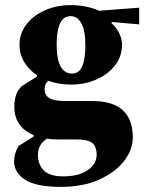

<svg xmlns="http://www.w3.org/2000/svg" viewBox="-20 -489 578 749"><path d="M256 -159Q209 -159 168 -174Q154 -161 154 -142Q154 -117 173 -106Q192 -95 234 -95H338Q420 -95 459 -59Q498 -23 498 47Q498 95 464 139Q430 183 367 211.5Q304 240 218 240Q120 240 77.5 212Q35 184 35 141Q35 109 53 80L111 44V38Q36 6 36 -72Q36 -97 42 -116.5Q48 -136 65 -153L124 -190V-196Q92 -217 74 -247.5Q56 -278 56 -314Q56 -358 82.5 -393Q109 -428 154.5 -448.5Q200 -469 256 -469Q289 -469 318.5 -462.5Q348 -456 366 -447L523 -459V-394L418 -403L414 -400Q432 -384 444 -361.5Q456 -339 456 -314Q456 -270 429.5 -235Q403 -200 357.5 -179.5Q312 -159 256 -159ZM261 -202Q288 -202 300.5 -230Q313 -258 313 -311Q313 -370 297.5 -398Q282 -426 256 -426Q227 -426 214 -397Q201 -368 201 -317Q201 -258 216.5 -230Q232 -202 261 -202ZM128 116Q128 152 150.5 175.5Q173 199 227 199Q288 199 322.5 174.5Q357 150 357 116Q357 82 339.5 68.5Q322 55 278 55H206Q183 55 163 52Q146 63 137 78.5Q128 94 128 116Z"/></svg>

Font: Spectral ExtraBold
Style: Regular
Weight: 800
Designer: Jean-Baptiste Levee
Foundry: Production Type
Version: Version 2.001